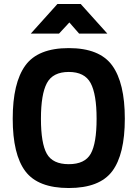

<svg xmlns="http://www.w3.org/2000/svg" viewBox="-20 -934 692 966"><path d="M215.5 -160.5Q245 -108 326 -108Q407 -108 436.5 -160.5Q466 -213 466 -336.5Q466 -460 436 -516Q406 -572 326 -572Q246 -572 216 -516Q186 -460 186 -336.5Q186 -213 215.5 -160.5ZM544.5 -72.5Q481 12 326 12Q171 12 107.5 -72.5Q44 -157 44 -337Q44 -517 107.5 -604.5Q171 -692 326 -692Q481 -692 544.5 -604.5Q608 -517 608 -337Q608 -157 544.5 -72.5ZM135 -765 269 -914H386L520 -765H378L329 -821L277 -765Z"/></svg>

Font: Titillium-CLs Web
Style: CLs-Bold
Weight: 700
Version: Version 1.002;PS 57.000;hotconv 1.0.70;makeotf.lib2.5.55311